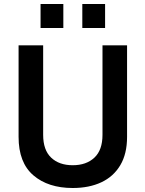

<svg xmlns="http://www.w3.org/2000/svg" viewBox="-20 -927 728 961"><path d="M344 14Q221 14 147 -49.5Q73 -113 73 -242V-700H196V-252Q196 -176 236 -138Q276 -100 344 -100Q412 -100 452.5 -138Q493 -176 493 -252V-700H616V-242Q616 -157 582 -100Q548 -43 487 -14.5Q426 14 344 14ZM392 -787V-907H506V-787ZM183 -787V-907H297V-787Z"/></svg>

Font: SUSE SemiBold
Style: Regular
Weight: 600
Designer: Rene Bieder
Foundry: SUSE
Version: Version 1.000